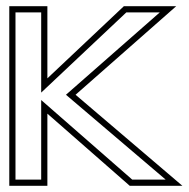

<svg xmlns="http://www.w3.org/2000/svg" viewBox="-20 -600 609 620"><path d="M10 0H133V-233L399 0H569L224 -294L549 -580H380L133 -347V-580H10ZM30 -20V-560H113V-301L388 -560H496L193 -294L515 -20H407L113 -277V-20Z"/></svg>

Font: Charger Pro
Style: Ol
Weight: 900
Designer: Jasper
Foundry: Cannot Into Space Fonts
Version: Version 1.09